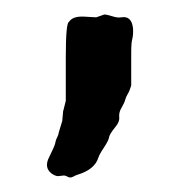

<svg xmlns="http://www.w3.org/2000/svg" viewBox="-20 -82 253 265"><path d="M161.1 -8.8V36.1Q158.7 43.9 156.2 47.9Q153.8 51.8 152.8 55.7Q151.9 59.6 147.9 66.4Q144 72.8 144.5 79.1Q145.5 85.9 139.2 93.3Q130.9 103.5 130.4 107.9Q129.9 111.8 123.5 121.6Q117.2 130.9 115.7 135.7Q110.8 151.9 86.9 159.2Q85.9 159.2 81.5 161.6Q77.1 164.1 73.7 162.1Q70.3 160.2 68.4 160.2L60.1 161.1Q56.2 161.1 50.8 157.2Q40.5 148.9 47.9 134.8Q55.2 120.1 56.2 115.7Q57.1 111.3 57.6 110.4Q58.1 109.4 59.6 106Q61 103 61 101.1L65.9 85L66.9 74.2Q66.9 71.3 67.9 68.8L70.8 57.1V-2.9Q70.8 -50.3 75.2 -51.8Q80.1 -59.6 95.2 -59.1Q110.8 -58.1 112.8 -58.1L124 -62Q127 -62 134.8 -59.6Q142.6 -57.1 147.5 -58.1Q161.6 -60.5 163.6 -43Q164.1 -34.2 162.6 -28.3Q161.1 -23.4 161.1 -8.8Z"/></svg>

Font: AntiqueNobleRegular
Style: Regular
Weight: 400
Version: Version 0.1